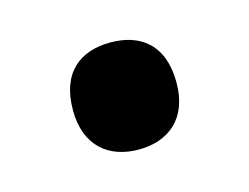

<svg xmlns="http://www.w3.org/2000/svg" viewBox="-40 -197 344 265"><g transform="rotate(-15 132.0 -64.5)"><path d="M58 -64C58 -12 90 12 132 12C174 12 206 -12 206 -64C206 -119 174 -141 132 -141C89 -141 58 -118 58 -64Z"/></g></svg>

Font: Noto Sans Thai Looped SemiCondensed SemiBold
Style: Regular
Weight: 600
Width: 4
Designer: Sasikarn Vongin, Ben Mitchell
Foundry: The Fontpad Ltd
Version: Version 1.001